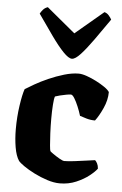

<svg xmlns="http://www.w3.org/2000/svg" viewBox="-55 -825 548 865"><g transform="rotate(5 219.0 -393.0)"><path d="M248 0Q222 0 191 -10Q160 -20 131.5 -34.5Q103 -49 83 -63Q63 -77 57 -85Q43 -106 36.5 -144.5Q30 -183 30 -226Q30 -281 37.5 -332.5Q45 -384 54 -409Q68 -418 95 -433.5Q122 -449 156 -464Q190 -479 225.5 -489.5Q261 -500 291 -500Q306 -500 327.5 -492.5Q349 -485 370.5 -474Q392 -463 409.5 -451Q427 -439 433 -429Q433 -393 416 -355.5Q399 -318 382 -296Q362 -296 343 -301.5Q324 -307 313 -311Q307 -331 298 -352.5Q289 -374 280 -388.5Q271 -403 264 -403Q257 -403 243 -400.5Q229 -398 215 -394.5Q201 -391 193 -388Q189 -379 187 -349.5Q185 -320 185 -287Q185 -253 186.5 -221Q188 -189 190 -167Q192 -145 194 -141Q195 -139 208.5 -129.5Q222 -120 237.5 -111Q253 -102 260 -102Q277 -102 306 -105.5Q335 -109 362 -113Q389 -117 398 -118Q403 -114 408 -104.5Q413 -95 414 -81Q404 -67 380 -48Q356 -29 322 -14.5Q288 0 248 0ZM254 -564Q239 -564 214.5 -589.5Q190 -615 159 -658.5Q128 -702 92 -754Q96 -762 104.5 -772Q113 -782 126 -786L255 -679L382 -786Q394 -783 402.5 -773Q411 -763 415 -755Q379 -703 348 -659.5Q317 -616 293 -590Q269 -564 254 -564Z"/></g></svg>

Font: Texturina 72pt Black
Style: Regular
Weight: 900
Designer: Guillermo Torres Carreño
Foundry: Omnibus-Type
Version: Version 1.002; ttfautohint (v1.8.3)